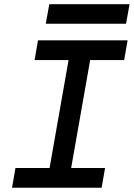

<svg xmlns="http://www.w3.org/2000/svg" viewBox="-20 -883 629 903"><path d="M196.8 0 318.8 -693.4H420.4L298.3 0ZM36.6 0 52.7 -92.8H474.1L458 0ZM142.6 -600.6 158.7 -693.4H580.1L564 -600.6ZM195.3 -771.5 211.9 -863.3H589.4L572.8 -771.5Z"/></svg>

Font: Cascadia Mono NF
Style: Italic
Weight: 400
Italic angle: -10°
Monospace: yes
Designer: Aaron Bell
Foundry: Saja Typeworks
Version: Version 2404.023